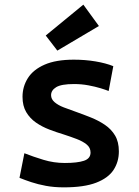

<svg xmlns="http://www.w3.org/2000/svg" viewBox="-20 -795 600 827"><path d="M255 12Q213 12 178 5.5Q143 -1 114.5 -10.5Q86 -20 64 -29L85 -135Q123 -120 167.5 -106.5Q212 -93 259 -93Q313 -93 341.5 -102.5Q370 -112 370 -138Q370 -159 353.5 -172.5Q337 -186 311 -196Q285 -206 254 -216Q224 -225 192.5 -237Q161 -249 135 -267Q109 -285 93 -312Q77 -339 77 -378Q77 -422 100 -458.5Q123 -495 172 -516.5Q221 -538 298 -538Q347 -538 391.5 -530.5Q436 -523 468 -510L448 -403Q436 -408 413 -415Q390 -422 360.5 -427.5Q331 -433 299 -433Q244 -433 222 -419.5Q200 -406 200 -385Q200 -368 215 -355Q230 -342 254.5 -332.5Q279 -323 308 -313Q339 -302 371.5 -289Q404 -276 431.5 -257.5Q459 -239 475.5 -211.5Q492 -184 492 -143Q492 -98 469 -63Q446 -28 394 -8Q342 12 255 12ZM227 -577 177 -642 339 -775 406 -683Z"/></svg>

Font: Ubuntu Sans Mono SemiBold
Style: Regular
Weight: 600
Monospace: yes
Designer: Dalton Maag Ltd
Foundry: Dalton Maag Ltd
Version: Version 1.006